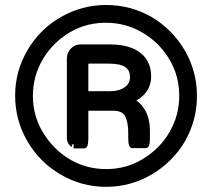

<svg xmlns="http://www.w3.org/2000/svg" viewBox="-20 -721 840 761"><path d="M474.6 -375.5Q495.1 -390.1 495.1 -414.1Q495.1 -430.7 489.7 -440.9Q486.8 -445.8 482.9 -449.7L476.6 -455.1Q456.1 -468.8 411.1 -468.8H333L330.6 -468.3L330.1 -465.8V-359.4H413.1Q453.1 -359.4 474.6 -375.5ZM245.1 -173.8V-490.2Q245.1 -512.7 261.7 -529.3Q277.3 -544.9 298.8 -544.9H416Q504.4 -544.9 546.9 -502.4Q579.1 -470.2 579.1 -418Q579.1 -374 548.3 -343.3Q536.1 -331.1 520.5 -322.8Q540 -309.6 554.2 -285.6Q574.2 -252.4 574.2 -201.2V-174.8Q574.2 -159.7 573 -153.1Q571.8 -146.5 570.6 -143.3Q569.3 -140.1 566.9 -138.2Q563 -133.8 557.6 -133.8H504.9Q499.5 -133.8 495.6 -137.7Q491.7 -141.6 490 -150.6Q488.3 -159.7 488.3 -174.8V-192.4Q488.3 -238.8 475.1 -261.7Q463.9 -282.2 426.8 -282.2H330.1V-173.8Q330.1 -158.7 328.4 -149.7Q326.7 -140.6 322.8 -136.7Q318.8 -132.8 313.5 -132.8H271.5V-150.4L265.6 -147.9L264.2 -137.7Q263.2 -138.7 257.3 -144Q245.1 -156.7 245.1 -173.8ZM651.4 -196.8Q690.4 -263.2 690.4 -341.3Q690.4 -439.9 629.9 -517.1Q594.7 -562.5 544.4 -591.8Q478 -630.9 399.4 -630.9Q301.3 -630.9 223.6 -570.3Q178.2 -534.7 149.4 -485.4Q110.4 -419.4 110.4 -340.8Q110.4 -262.2 149.9 -196.8Q171.4 -161.6 197.5 -135.5Q223.6 -109.4 255.9 -89.8Q321.8 -50.8 400.9 -50.8Q480 -50.8 545.4 -90.3Q579.6 -111.3 606 -137.5Q632.3 -163.6 651.4 -196.8ZM88.9 -522Q137.2 -605 220.7 -653.1Q304.2 -701.2 400.9 -701.2Q497.6 -701.2 581.5 -653.3Q621.1 -629.9 654.5 -596.4Q688 -563 712.9 -520.5Q760.7 -437 760.7 -340.8Q760.7 -244.6 712.9 -160.6Q689.5 -120.6 656 -87.2Q622.6 -53.7 580.1 -28.8Q496.6 19.5 400.4 19.5Q303.2 19.5 220.2 -29.3Q137.2 -77.6 88.6 -161.1Q40 -244.6 40 -341.8Q40 -439 88.9 -522Z"/></svg>

Font: YuPearl-SemiBold
Style: SemiBold
Weight: 600
Designer: Max Yao
Foundry: Max-Everyday
Version: Version 1.011; ttfautohint (v1.8.3)